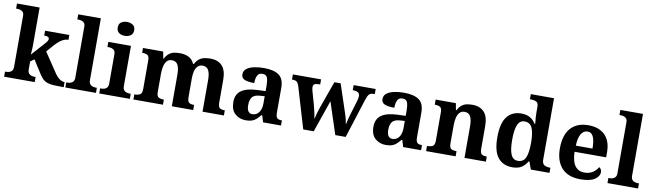

<svg xmlns="http://www.w3.org/2000/svg" viewBox="-41 -1362 6700 1964"><g transform="rotate(10 3309.5 -380.0)"><path d="M17 0V-53H29Q44 -53 60.5 -57.5Q77 -62 88.5 -76Q100 -90 100 -118V-646Q100 -673 88 -686Q76 -699 59.5 -703Q43 -707 29 -707H17V-760H252V-374Q252 -356 251 -331.5Q250 -307 248.5 -288.5Q247 -270 247 -270L373 -411Q390 -430 395 -441Q400 -452 400 -459Q400 -486 348 -486V-536H600V-486Q566 -486 532 -465.5Q498 -445 459 -401L396 -329L529 -131Q555 -91 582 -72Q609 -53 633 -53H636V0H622Q567 0 529.5 -2.5Q492 -5 466 -13.5Q440 -22 420.5 -40Q401 -58 381 -89L292 -229L252 -199V-118Q252 -90 263.5 -76Q275 -62 292 -57.5Q309 -53 323 -53H335V0Z M653 0V-53H665Q680 -53 696.5 -57.5Q713 -62 724.5 -76Q736 -90 736 -118V-646Q736 -673 724 -686Q712 -699 695.5 -703Q679 -707 665 -707H653V-760H888V-118Q888 -90 899.5 -76Q911 -62 928 -57.5Q945 -53 959 -53H971V0Z M1159 -626Q1123 -626 1098.5 -643.5Q1074 -661 1074 -698Q1074 -736 1098.5 -753Q1123 -770 1159 -770Q1194 -770 1219.5 -753Q1245 -736 1245 -698Q1245 -661 1219.5 -643.5Q1194 -626 1159 -626ZM1005 0V-53H1017Q1032 -53 1048.5 -57.5Q1065 -62 1076.5 -76Q1088 -90 1088 -118V-422Q1088 -449 1076 -462Q1064 -475 1047.5 -479Q1031 -483 1017 -483H1005V-536H1240V-118Q1240 -90 1251.5 -76Q1263 -62 1280 -57.5Q1297 -53 1311 -53H1323V0Z M1360 0V-53H1362Q1396 -53 1418 -65Q1440 -77 1440 -122V-421Q1440 -463 1420.5 -474.5Q1401 -486 1368 -486H1365V-536H1575L1588 -465H1593Q1613 -503 1636.5 -520.5Q1660 -538 1687.5 -543.5Q1715 -549 1746 -549Q1801 -549 1840 -529Q1879 -509 1897 -465H1906Q1926 -503 1951 -520.5Q1976 -538 2005 -543.5Q2034 -549 2065 -549Q2142 -549 2186 -503Q2230 -457 2230 -356V-124Q2230 -78 2246.5 -65.5Q2263 -53 2297 -53H2300V0H2078V-329Q2078 -394 2060 -429Q2042 -464 1998 -464Q1967 -464 1947.5 -444.5Q1928 -425 1919.5 -392.5Q1911 -360 1911 -321V-124Q1911 -78 1927.5 -65.5Q1944 -53 1978 -53H1981V0H1759V-329Q1759 -394 1741 -429Q1723 -464 1679 -464Q1646 -464 1627 -442.5Q1608 -421 1600 -385.5Q1592 -350 1592 -309V-118Q1592 -76 1611.5 -64.5Q1631 -53 1664 -53H1667V0Z M2528 10Q2462 10 2416.5 -30Q2371 -70 2371 -153Q2371 -234 2427 -273Q2483 -312 2595 -316L2677 -319V-374Q2677 -424 2666.5 -456Q2656 -488 2615 -488Q2577 -488 2562.5 -457.5Q2548 -427 2548 -380Q2481 -380 2447 -395Q2413 -410 2413 -447Q2413 -484 2441 -506Q2469 -528 2516 -538.5Q2563 -549 2619 -549Q2724 -549 2776.5 -511Q2829 -473 2829 -379V-124Q2829 -83 2842 -68Q2855 -53 2889 -53H2893V0H2707L2686 -69H2677Q2655 -42 2635.5 -24.5Q2616 -7 2591 1.5Q2566 10 2528 10ZM2583 -63Q2626 -63 2651.5 -98Q2677 -133 2677 -191V-266L2632 -263Q2572 -260 2549 -231.5Q2526 -203 2526 -149Q2526 -63 2583 -63Z M2996 -430Q2985 -462 2969.5 -472.5Q2954 -483 2925 -483H2922V-536H3215V-483H3202Q3172 -483 3157 -474.5Q3142 -466 3142 -441Q3142 -433 3144.5 -421Q3147 -409 3150 -398L3187 -268Q3197 -232 3205 -194Q3213 -156 3217 -131H3220Q3225 -156 3232 -182.5Q3239 -209 3252 -246L3354 -531H3419L3517 -236Q3529 -200 3534.5 -175Q3540 -150 3543 -131H3546Q3551 -156 3556.5 -178.5Q3562 -201 3573 -238L3617 -384Q3621 -397 3623.5 -411.5Q3626 -426 3626 -434Q3626 -483 3560 -483H3553V-536H3782V-483H3769Q3740 -483 3725 -468.5Q3710 -454 3694 -405L3565 0H3457L3348 -332L3233 0H3124Z M3983 10Q3917 10 3871.5 -30Q3826 -70 3826 -153Q3826 -234 3882 -273Q3938 -312 4050 -316L4132 -319V-374Q4132 -424 4121.5 -456Q4111 -488 4070 -488Q4032 -488 4017.5 -457.5Q4003 -427 4003 -380Q3936 -380 3902 -395Q3868 -410 3868 -447Q3868 -484 3896 -506Q3924 -528 3971 -538.5Q4018 -549 4074 -549Q4179 -549 4231.5 -511Q4284 -473 4284 -379V-124Q4284 -83 4297 -68Q4310 -53 4344 -53H4348V0H4162L4141 -69H4132Q4110 -42 4090.5 -24.5Q4071 -7 4046 1.5Q4021 10 3983 10ZM4038 -63Q4081 -63 4106.5 -98Q4132 -133 4132 -191V-266L4087 -263Q4027 -260 4004 -231.5Q3981 -203 3981 -149Q3981 -63 4038 -63Z M4400 0V-53H4402Q4436 -53 4458 -65Q4480 -77 4480 -122V-418Q4480 -460 4460.5 -471.5Q4441 -483 4408 -483H4405V-536H4615L4628 -465H4633Q4653 -503 4676.5 -520.5Q4700 -538 4727.5 -543.5Q4755 -549 4786 -549Q4863 -549 4907 -503Q4951 -457 4951 -356V-124Q4951 -78 4967.5 -65.5Q4984 -53 5018 -53H5021V0H4799V-329Q4799 -394 4781 -429Q4763 -464 4719 -464Q4686 -464 4667 -442.5Q4648 -421 4640 -385.5Q4632 -350 4632 -309V-118Q4632 -76 4651.5 -64.5Q4671 -53 4704 -53H4707V0Z M5297 10Q5199 10 5146 -56.5Q5093 -123 5093 -267Q5093 -412 5145.5 -480Q5198 -548 5295 -548Q5351 -548 5387 -525.5Q5423 -503 5444 -468H5451Q5447 -496 5445 -531Q5443 -566 5443 -590V-645Q5443 -686 5419 -696.5Q5395 -707 5362 -707H5354V-760H5595V-123Q5595 -93 5606.5 -78Q5618 -63 5637 -58Q5656 -53 5678 -53H5682V0H5488L5460 -78H5451Q5429 -38 5392.5 -14Q5356 10 5297 10ZM5340 -65Q5399 -65 5421 -115.5Q5443 -166 5443 -269Q5443 -368 5421 -421Q5399 -474 5340 -474Q5290 -474 5268.5 -421Q5247 -368 5247 -268Q5247 -166 5268.5 -115.5Q5290 -65 5340 -65Z M6002 10Q5875 10 5809 -62.5Q5743 -135 5743 -265Q5743 -406 5808 -477.5Q5873 -549 5991 -549Q6100 -549 6162.5 -488Q6225 -427 6225 -308V-257H5897Q5900 -157 5934.5 -111Q5969 -65 6031 -65Q6083 -65 6119 -88.5Q6155 -112 6172 -146Q6199 -131 6199 -97Q6199 -54 6151 -22Q6103 10 6002 10ZM6072 -321Q6072 -398 6054 -441Q6036 -484 5993 -484Q5951 -484 5926 -442.5Q5901 -401 5899 -321Z M6284 0V-53H6296Q6311 -53 6327.5 -57.5Q6344 -62 6355.5 -76Q6367 -90 6367 -118V-646Q6367 -673 6355 -686Q6343 -699 6326.5 -703Q6310 -707 6296 -707H6284V-760H6519V-118Q6519 -90 6530.5 -76Q6542 -62 6559 -57.5Q6576 -53 6590 -53H6602V0Z"/></g></svg>

Font: Noto Serif Tamil
Style: Bold Italic
Weight: 700
Italic angle: -12°
Designer: Indian Type Foundry, Tom Grace, and the Monotype Design Team
Foundry: Monotype Imaging Inc.
Version: Version 2.003; ttfautohint (v1.8.4.7-5d5b)